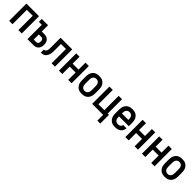

<svg xmlns="http://www.w3.org/2000/svg" viewBox="455 -2221 4089 4089"><g transform="rotate(45 2500.0 -176.5)"><path d="M60 0V-520H440V0H339V-432H161V0Z M611 0V-432H523V-520H712V-330H791Q813 -330 834.5 -326Q856 -322 874.5 -311.5Q893 -301 908 -285Q923 -269 932 -249Q941 -229 944.5 -208Q948 -187 948 -165Q948 -143 944.5 -122Q941 -101 932 -81Q923 -61 908 -45Q893 -29 874.5 -18.5Q856 -8 834.5 -4Q813 0 791 0ZM791 -88Q805 -88 817 -95Q829 -102 836 -113.5Q843 -125 845 -138.5Q847 -152 847 -165Q847 -178 845 -191.5Q843 -205 836 -216.5Q829 -228 817 -235Q805 -242 791 -242H712V-88Z M1015 0V-88Q1030 -88 1043 -94Q1056 -100 1065 -111.5Q1074 -123 1079 -136.5Q1084 -150 1086 -164.5Q1088 -179 1088.5 -193.5Q1089 -208 1089 -223V-520H1440V0H1339V-432H1189V-259Q1189 -237 1189 -214Q1189 -191 1186.5 -168.5Q1184 -146 1178.5 -124Q1173 -102 1163 -81.5Q1153 -61 1138 -44Q1123 -27 1103 -16.5Q1083 -6 1060.5 -3Q1038 0 1015 0Z M1560 0V-520H1661V-311H1839V-520H1940V0H1839V-223H1661V0Z M2250 8Q2223 8 2196 3Q2169 -2 2145 -15Q2121 -28 2102.5 -48.5Q2084 -69 2072.5 -94Q2061 -119 2056.5 -146Q2052 -173 2052 -200V-320Q2052 -347 2056.5 -374Q2061 -401 2072.5 -426Q2084 -451 2102.5 -471.5Q2121 -492 2145 -505Q2169 -518 2196 -523Q2223 -528 2250 -528Q2277 -528 2304 -523Q2331 -518 2355 -505Q2379 -492 2397.5 -471.5Q2416 -451 2427.5 -426Q2439 -401 2443.5 -374Q2448 -347 2448 -320V-200Q2448 -173 2443.5 -146Q2439 -119 2427.5 -94Q2416 -69 2397.5 -48.5Q2379 -28 2355 -15Q2331 -2 2304 3Q2277 8 2250 8ZM2250 -80Q2272 -80 2292.5 -89.5Q2313 -99 2325.5 -117Q2338 -135 2342.5 -156.5Q2347 -178 2347 -200V-320Q2347 -342 2342.5 -363.5Q2338 -385 2325.5 -403Q2313 -421 2292.5 -430.5Q2272 -440 2250 -440Q2228 -440 2207.5 -430.5Q2187 -421 2174.5 -403Q2162 -385 2157.5 -363.5Q2153 -342 2153 -320V-200Q2153 -178 2157.5 -156.5Q2162 -135 2174.5 -117Q2187 -99 2207.5 -89.5Q2228 -80 2250 -80Z M2891 175V0H2560V-520H2661V-88H2839V-520H2940V-88H2979V175Z M3252 8Q3225 8 3197.5 3Q3170 -2 3146 -15Q3122 -28 3103.5 -48.5Q3085 -69 3073 -93.5Q3061 -118 3056.5 -145.5Q3052 -173 3052 -200V-320Q3052 -347 3056.5 -374Q3061 -401 3072.5 -426Q3084 -451 3102.5 -471.5Q3121 -492 3145 -505Q3169 -518 3196 -523Q3223 -528 3250 -528Q3277 -528 3304 -523Q3331 -518 3355 -505Q3379 -492 3397.5 -471.5Q3416 -451 3427.5 -426Q3439 -401 3443.5 -374Q3448 -347 3448 -320V-216H3153V-200Q3153 -178 3157.5 -156Q3162 -134 3175 -116Q3188 -98 3209 -89Q3230 -80 3252 -80Q3268 -80 3284 -83Q3300 -86 3313.5 -95Q3327 -104 3335.5 -118Q3344 -132 3345 -149H3446Q3444 -125 3436.5 -103Q3429 -81 3415.5 -62Q3402 -43 3383.5 -29Q3365 -15 3343 -6.5Q3321 2 3298 5Q3275 8 3252 8ZM3347 -304V-320Q3347 -342 3342.5 -363.5Q3338 -385 3325.5 -403Q3313 -421 3292.5 -430.5Q3272 -440 3250 -440Q3228 -440 3207.5 -430.5Q3187 -421 3174.5 -403Q3162 -385 3157.5 -363.5Q3153 -342 3153 -320V-304Z M3560 0V-520H3661V-311H3839V-520H3940V0H3839V-223H3661V0Z M4060 0V-520H4161V-311H4339V-520H4440V0H4339V-223H4161V0Z M4750 8Q4723 8 4696 3Q4669 -2 4645 -15Q4621 -28 4602.5 -48.5Q4584 -69 4572.5 -94Q4561 -119 4556.5 -146Q4552 -173 4552 -200V-320Q4552 -347 4556.5 -374Q4561 -401 4572.5 -426Q4584 -451 4602.5 -471.5Q4621 -492 4645 -505Q4669 -518 4696 -523Q4723 -528 4750 -528Q4777 -528 4804 -523Q4831 -518 4855 -505Q4879 -492 4897.5 -471.5Q4916 -451 4927.5 -426Q4939 -401 4943.5 -374Q4948 -347 4948 -320V-200Q4948 -173 4943.5 -146Q4939 -119 4927.5 -94Q4916 -69 4897.5 -48.5Q4879 -28 4855 -15Q4831 -2 4804 3Q4777 8 4750 8ZM4750 -80Q4772 -80 4792.5 -89.5Q4813 -99 4825.5 -117Q4838 -135 4842.5 -156.5Q4847 -178 4847 -200V-320Q4847 -342 4842.5 -363.5Q4838 -385 4825.5 -403Q4813 -421 4792.5 -430.5Q4772 -440 4750 -440Q4728 -440 4707.5 -430.5Q4687 -421 4674.5 -403Q4662 -385 4657.5 -363.5Q4653 -342 4653 -320V-200Q4653 -178 4657.5 -156.5Q4662 -135 4674.5 -117Q4687 -99 4707.5 -89.5Q4728 -80 4750 -80Z"/></g></svg>

Font: Iosevka Curly Semibold
Style: Regular
Weight: 600
Monospace: yes
Designer: Belleve Invis
Foundry: Belleve Invis
Version: Version 22.1.2; ttfautohint (v1.8.4)